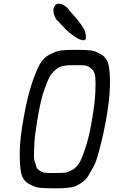

<svg xmlns="http://www.w3.org/2000/svg" viewBox="-20 -1020 658 1040"><path d="M433 -802Q413 -802 383.5 -822.5Q354 -843 337.5 -859.5Q321 -876 290 -910Q289 -909 286.5 -912.5Q284 -916 280.5 -922.5Q277 -929 274 -937.5Q271 -946 270 -955Q269 -964 270 -974Q272 -984 280 -992Q288 -1000 298 -1000H299Q311 -1000 325 -992Q339 -984 347 -975.5Q355 -967 353 -966Q357 -961 370 -947Q383 -933 388 -927Q393 -921 403.5 -908Q414 -895 418.5 -888Q423 -881 430.5 -869.5Q438 -858 440.5 -849.5Q443 -841 444.5 -831.5Q446 -822 445 -813Q443 -802 435 -802ZM272 0Q218 0 192.5 -3Q167 -6 135 -25Q103 -44 94.5 -83.5Q86 -123 87 -196.5Q88 -270 108 -381Q127 -489 150.5 -561Q174 -633 194.5 -670.5Q215 -708 251.5 -726Q288 -744 312.5 -747Q337 -750 389 -750Q391 -750 392 -750Q446 -750 471.5 -747Q497 -744 528.5 -725Q560 -706 568.5 -666.5Q577 -627 575.5 -553.5Q574 -480 554 -369Q543 -308 531 -259Q519 -210 508.5 -173.5Q498 -137 482.5 -109.5Q467 -82 455.5 -63.5Q444 -45 425 -32.5Q406 -20 393.5 -13.5Q381 -7 357 -4Q333 -1 319 -0.5Q305 0 275 0Q273 0 272 0ZM276 -83Q279 -83 284 -83Q317 -83 333.5 -85Q350 -87 375 -102Q400 -117 415 -147Q430 -177 448 -235.5Q466 -294 480 -381Q494 -465 496.5 -521Q499 -577 495.5 -606Q492 -635 474.5 -649Q457 -663 444 -665Q431 -667 401 -667Q393 -667 389 -667Q386 -667 382 -667Q360 -667 349.5 -666.5Q339 -666 321 -662.5Q303 -659 293 -651.5Q283 -644 268.5 -630.5Q254 -617 244 -594.5Q234 -572 222.5 -541.5Q211 -511 201 -467.5Q191 -424 182 -369Q175 -326 170.5 -291Q166 -256 165.5 -229Q165 -202 164 -180.5Q163 -159 168.5 -144Q174 -129 176.5 -118Q179 -107 189 -100.5Q199 -94 203.5 -90Q208 -86 222 -84.5Q236 -83 242 -83Q248 -83 265 -83Q272 -83 276 -83Z"/></svg>

Font: Hermit LightItalic
Style: Regular
Weight: 300
Italic angle: -10°
Designer: Pablo Caro
Version: Version 2.000;PS 002.000;hotconv 1.0.88;makeotf.lib2.5.64775